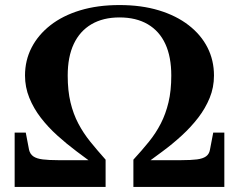

<svg xmlns="http://www.w3.org/2000/svg" viewBox="-20 -740 946 760"><path d="M453 -720Q366 -720 297 -699Q228 -678 179.5 -640Q131 -602 105 -551.5Q79 -501 79 -441Q79 -395 96 -353Q113 -311 141.5 -274Q170 -237 206.5 -204Q243 -171 283 -141Q323 -111 361 -83L354 -106H209Q173 -106 149 -109Q125 -112 112 -121Q99 -130 95 -147L82 -215H38V0H398V-108Q365 -145 337.5 -179Q310 -213 290 -251Q270 -289 259 -335Q248 -381 248 -441Q248 -515 272 -566Q296 -617 342 -644Q388 -671 453 -671Q519 -671 565 -644Q611 -617 634.5 -566Q658 -515 658 -441Q658 -381 647 -335Q636 -289 616.5 -251Q597 -213 569.5 -179Q542 -145 508 -108V0H868V-215H824L811 -147Q808 -130 795.5 -121Q783 -112 759.5 -109Q736 -106 698 -106H553L545 -83Q583 -111 623 -140.5Q663 -170 699.5 -203.5Q736 -237 764.5 -274Q793 -311 810 -352.5Q827 -394 827 -441Q827 -501 801.5 -551.5Q776 -602 727 -640Q678 -678 609 -699Q540 -720 453 -720Z"/></svg>

Font: Roboto Serif 120pt Expanded SemiBold
Style: Regular
Weight: 600
Width: 7
Designer: Greg Gazdowicz
Foundry: Commercial Type
Version: Version 1.008